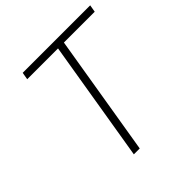

<svg xmlns="http://www.w3.org/2000/svg" viewBox="-191 -876 1025 1025"><g transform="rotate(-45 321.0 -363.5)"><path d="M125 -686.1 132.1 -727.3H641.7L634.6 -686.1H402L288.4 0H244L357.6 -686.1Z"/></g></svg>

Font: Inter P Extra Light
Style: Italic
Weight: 200
Italic angle: 9.39999°
Designer: Rasmus Andersson
Foundry: rsms
Version: Version 3.018;git-588b23468